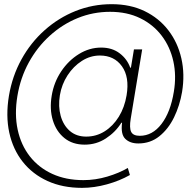

<svg xmlns="http://www.w3.org/2000/svg" viewBox="-20 -720 926 933"><path d="M378.4 192.9Q284.2 192.9 211.2 159.7Q138.2 126.5 90.6 66.4Q43 6.3 25.1 -75.4Q7.3 -157.2 23.4 -254.4Q39.6 -350.6 84.5 -431.9Q129.4 -513.2 196.8 -573.2Q264.2 -633.3 347.2 -666.5Q430.2 -699.7 522.5 -699.7Q613.3 -699.7 683.1 -665.8Q752.9 -631.8 798.3 -572.5Q843.8 -513.2 861.3 -436.3Q878.9 -359.4 864.7 -272.9Q853.5 -207 825.9 -150.1Q798.3 -93.3 754.6 -58.1Q710.9 -22.9 652.3 -22.9Q611.8 -22.9 588.9 -45.2Q565.9 -67.4 573.2 -123.5H569.8Q541 -77.6 494.6 -47.4Q448.2 -17.1 391.6 -17.1Q332.5 -17.1 293 -49.1Q253.4 -81.1 236.8 -135.3Q220.2 -189.5 231.4 -255.9Q242.2 -320.8 277.6 -373.5Q313 -426.3 363.8 -457.5Q414.6 -488.8 471.7 -488.8Q524.9 -488.8 561.5 -460.9Q598.1 -433.1 612.8 -391.1H616.2L630.9 -480H670.9L615.2 -143.1Q607.9 -98.6 617.4 -79.3Q627 -60.1 659.2 -60.1Q720.7 -60.1 764.6 -117.4Q808.6 -174.8 824.7 -273.9Q837.9 -352.1 822.3 -422.4Q806.6 -492.7 765.6 -546.6Q724.6 -600.6 661.1 -631.6Q597.7 -662.6 515.1 -662.6Q432.1 -662.6 357.4 -632.1Q282.7 -601.6 221.7 -546.1Q160.6 -490.7 119.9 -416.3Q79.1 -341.8 64.5 -253.4Q49.8 -164.6 65.9 -89.8Q82 -15.1 125 39.8Q168 94.7 234.1 125Q300.3 155.3 385.3 155.3Q443.8 155.3 501.2 138.2Q558.6 121.1 601.1 96.2L611.3 130.4Q561.5 158.7 499.5 175.8Q437.5 192.9 378.4 192.9ZM398.9 -56.2Q447.8 -56.2 488.5 -81.8Q529.3 -107.4 557.4 -152.8Q585.4 -198.2 595.2 -257.3Q609.9 -345.7 572.5 -397.9Q535.2 -450.2 465.3 -450.2Q418.9 -450.2 377.9 -424.1Q336.9 -397.9 308.3 -354Q279.8 -310.1 271 -257.3Q262.2 -202.6 274.9 -157Q287.6 -111.3 319.3 -83.7Q351.1 -56.2 398.9 -56.2Z"/></svg>

Font: Inter Display Extra Light
Style: Italic
Weight: 200
Italic angle: -9.39999°
Designer: Rasmus Andersson
Foundry: rsms
Version: Version 4.000;git-4fc901f